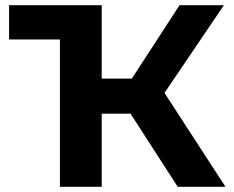

<svg xmlns="http://www.w3.org/2000/svg" viewBox="-20 -720 901 740"><path d="M483 -282H372V0H211V-568H15V-700H372V-417H488L672 -700H843L614 -362L849 0H665Z"/></svg>

Font: CMG Sans
Style: Bold
Weight: 700
Designer: Julieta Ulanovsky
Foundry: Julieta Ulanovsky
Version: Version 7.200